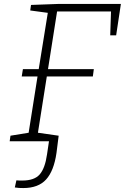

<svg xmlns="http://www.w3.org/2000/svg" viewBox="-20 -715 632 972"><path d="M98 237Q87 237 76.5 236.5Q66 236 55 234L63 198Q71 199 79 199Q87 199 93 199Q154 199 181 168Q208 137 218 67L228 0H29L33 -28L125 -43L170 -328H90L96 -365H176L222 -650L133 -662L137 -690L274 -695H592L568 -536H538L542 -657H269L223 -365H455L450 -328H217L172 -43L277 -28L266 59Q253 150 213.5 193.5Q174 237 98 237Z"/></svg>

Font: Bitter Light
Style: Italic
Weight: 300
Italic angle: -9°
Designer: Sol Matas, and Bitter project Authors
Foundry: Sol Matas
Version: Version 2.001